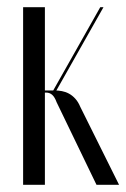

<svg xmlns="http://www.w3.org/2000/svg" viewBox="-20 -515 352 535"><path d="M248.9 0H311.8L203.6 -217.5Q197.9 -231.1 189.8 -240Q181.8 -248.9 172.2 -254.1Q162.8 -259.2 152.5 -261.1Q142.2 -263 132.4 -263H84.6V-257H108.8Q118.4 -257 125.5 -250.7Q132.6 -244.4 137.8 -230ZM133 -255.6 268.4 -495H259.4L125.4 -257.8ZM105.1 -495H44.4V0H105.1Z"/></svg>

Font: Moniqa Black
Style: Regular
Weight: 900
Designer: Rajesh Rajput
Foundry: Rajesh Rajput
Version: Version 1.000